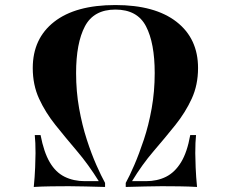

<svg xmlns="http://www.w3.org/2000/svg" viewBox="-20 -742 906 762"><path d="M438 -722Q595 -722 680.5 -655.5Q766 -589 766 -472Q766 -405 741 -350.5Q716 -296 676 -246Q636 -196 590 -142.5Q544 -89 504 -23H559Q604 -23 639 -40.5Q674 -58 698.5 -98Q723 -138 735 -206H758Q755 -178 755 -134Q755 -115 756.5 -77.5Q758 -40 762 0Q731 -2 691.5 -2.5Q652 -3 622 -3Q591 -3 556 -2Q521 -1 479 0V-16Q494 -43 513 -87Q532 -131 551 -188Q570 -245 582 -312Q594 -379 594 -452Q594 -571 559.5 -637.5Q525 -704 438 -704Q352 -704 317 -637.5Q282 -571 282 -452Q282 -379 294 -312Q306 -245 324.5 -188Q343 -131 362.5 -87Q382 -43 397 -16V0Q355 -1 319.5 -2Q284 -3 253 -3Q223 -3 183.5 -2.5Q144 -2 114 0Q118 -40 119.5 -77.5Q121 -115 121 -134Q121 -178 118 -206H141Q154 -138 177.5 -98Q201 -58 236.5 -40.5Q272 -23 317 -23H372Q331 -89 285.5 -142.5Q240 -196 200 -246Q160 -296 135 -350.5Q110 -405 110 -472Q110 -589 195 -655.5Q280 -722 438 -722Z"/></svg>

Font: Playfair Display ExtraBold
Style: Italic
Weight: 800
Italic angle: -14°
Designer: Claus Eggers Sørensen
Foundry: Claus Eggers Sørensen
Version: Version 1.203